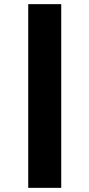

<svg xmlns="http://www.w3.org/2000/svg" viewBox="-20 -725 431 925"><path d="M116 180V-705H275V180Z"/></svg>

Font: Nunito Sans 7pt Expanded ExtraBold
Style: Regular
Weight: 800
Width: 7
Designer: Vernon Adams
Foundry: Vernon Adams
Version: Version 3.101;gftools[0.9.27]